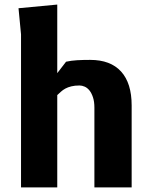

<svg xmlns="http://www.w3.org/2000/svg" viewBox="-20 -820 690 840"><path d="M230.5 0H72V-669.5L61 -784L230.5 -800V-500L269 -550Q291.5 -555 317 -556.5Q342.5 -558 374.5 -558Q463.5 -558 509.8 -507Q556 -456 556 -359V0H393V-349Q393 -375 387 -393.5Q381 -412 371.8 -423.8Q362.5 -435.5 350.8 -440.8Q339 -446 328 -446Q307 -446 292 -442.2Q277 -438.5 266 -432.5Q255 -426.5 246.8 -419Q238.5 -411.5 230.5 -404Z"/></svg>

Font: B612 Mono
Style: Bold
Weight: 700
Version: Version 1.005